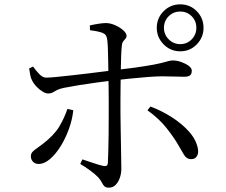

<svg xmlns="http://www.w3.org/2000/svg" viewBox="-20 -832 1040 883"><path d="M809 -596Q764 -596 732.5 -628Q701 -660 701 -704Q701 -749 732.5 -780.5Q764 -812 809 -812Q854 -812 885 -780.5Q916 -749 916 -704Q916 -660 885 -628Q854 -596 809 -596ZM481 31Q467 31 460.5 25Q454 19 449 8.5Q444 -2 433 -15Q419 -30 396 -47Q373 -64 349 -78L359 -99Q383 -91 409.5 -82Q436 -73 455 -69Q464 -67 469.5 -69.5Q475 -72 476 -82Q477 -99 478 -134.5Q479 -170 479.5 -214Q480 -258 480 -301Q480 -344 480 -376Q480 -397 479.5 -427Q479 -457 478.5 -490.5Q478 -524 477.5 -555.5Q477 -587 476 -612Q475 -637 473 -650Q471 -673 452.5 -680.5Q434 -688 394 -693L393 -715Q410 -719 431.5 -722.5Q453 -726 469 -726Q490 -725 511 -715.5Q532 -706 547 -692.5Q562 -679 562 -668Q562 -659 556.5 -653.5Q551 -648 546 -641Q541 -634 540 -619Q538 -601 537 -570.5Q536 -540 535.5 -504.5Q535 -469 534.5 -435Q534 -401 534 -374Q534 -352 534 -315.5Q534 -279 535 -238Q536 -197 536.5 -158Q537 -119 537.5 -91.5Q538 -64 538 -55Q538 -34 531 -14Q524 6 511.5 18.5Q499 31 481 31ZM157 -78Q141 -78 131.5 -88.5Q122 -99 122 -112Q122 -125 128.5 -132.5Q135 -140 146.5 -148Q158 -156 174 -168Q228 -209 252 -249Q276 -289 290 -331L317 -325Q313 -284 297.5 -240.5Q282 -197 259.5 -160.5Q237 -124 210.5 -101Q184 -78 157 -78ZM202 -402Q191 -402 176.5 -410.5Q162 -419 148.5 -433Q135 -447 127 -463Q122 -472 119 -487.5Q116 -503 114 -517L132 -526Q146 -506 162 -490Q178 -474 194 -475Q209 -475 238.5 -478Q268 -481 305 -485Q342 -489 379 -493.5Q416 -498 447.5 -502Q479 -506 497 -508Q589 -519 641 -527Q693 -535 718.5 -541.5Q744 -548 754.5 -551Q765 -554 774 -554Q793 -554 813 -547Q833 -540 847.5 -529.5Q862 -519 862 -507Q862 -491 853.5 -485Q845 -479 826 -479Q805 -479 781 -480Q757 -481 725 -481Q701 -481 661 -478Q621 -475 578 -470.5Q535 -466 499 -462Q467 -458 425.5 -452.5Q384 -447 344 -440.5Q304 -434 274 -428Q254 -424 242.5 -418Q231 -412 222.5 -407Q214 -402 202 -402ZM859 -100Q838 -100 826 -120.5Q814 -141 800 -165Q780 -200 745.5 -243.5Q711 -287 658 -325L672 -342Q723 -323 770 -293Q817 -263 849.5 -226.5Q882 -190 890 -149Q894 -127 885.5 -113.5Q877 -100 859 -100ZM809 -629Q840 -629 861.5 -651Q883 -673 883 -704Q883 -736 861.5 -757.5Q840 -779 809 -779Q778 -779 756 -757.5Q734 -736 734 -704Q734 -673 756 -651Q778 -629 809 -629Z"/></svg>

Font: Noto Serif SC
Style: Regular
Weight: 400
Designer: Ryoko NISHIZUKA 西塚涼子 (kana & ideographs); Frank Grießhammer (Latin, Greek & Cyrillic); Wenlong ZHANG 张文龙 (bopomofo); San
Foundry: Adobe
Version: Version 2.002-H1;hotconv 1.1.0;makeotfexe 2.6.0